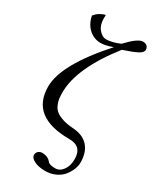

<svg xmlns="http://www.w3.org/2000/svg" viewBox="-230 -773 900 1078"><g transform="rotate(30 220.5 -234.5)"><path d="M170.9 -548.8Q127 -548.8 94.2 -578.4Q61.5 -607.9 51.8 -658.2Q65.4 -674.8 76.9 -682.1Q88.4 -689.5 108.9 -698.2H118.2Q117.2 -692.4 117.2 -678.2Q117.2 -634.3 139.4 -608.2Q161.6 -582 186 -582Q223.6 -582 274.9 -604Q340.8 -674.8 373 -674.8Q391.6 -674.8 400.9 -665.8Q410.2 -656.7 410.2 -642.1Q410.2 -625 383.1 -610.6Q356 -596.2 293 -575.2Q124 -359.4 124 -202.1Q124 -176.8 126.7 -158.9Q129.4 -141.1 138.4 -121.8Q147.5 -102.5 163.6 -90.3Q179.7 -78.1 208.3 -68.8Q236.8 -59.6 276.9 -57.1Q342.3 -52.7 375.7 -14.6Q409.2 23.4 409.2 87.9Q409.2 109.9 399.9 133.8Q390.6 157.7 373 179.4Q355.5 201.2 325.7 215.1Q295.9 229 259.8 229Q216.8 229 189 215.1Q161.1 201.2 161.1 182.1Q161.1 166.5 171.9 157.7Q182.6 148.9 195.8 148.9Q233.4 148.9 253.9 174.8Q264.6 188 301.8 188Q330.6 188 350.8 160.4Q371.1 132.8 371.1 88.9Q371.1 5.9 289.1 5.9Q38.1 5.9 38.1 -190.9Q38.1 -333 247.1 -565.9Q200.7 -548.8 170.9 -548.8Z"/></g></svg>

Font: Common Serif
Style: Regular
Weight: 400
Designer: Philipp H. Poll, Khaled Hosny
Foundry: Stefan Peev, Context Ltd.
Version: Version 1.026